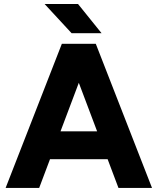

<svg xmlns="http://www.w3.org/2000/svg" viewBox="-20 -922 773 942"><path d="M294.6 -707H450L725.8 0H561.2ZM283.4 -707H438.8L172.2 0H7.6ZM137.6 -277.8H596.8V-141H137.6ZM198.8 -902.4H362.8L478.2 -759.2H331.2Z"/></svg>

Font: 寒蝉端黑体 Light
Style: Regular
Weight: 300
Designer: ChillDuanSans {Warren2060}; 
Source Han Sans {Ryoko NISHIZUKA 西塚涼子 (kana, bopomofo & ideographs); Paul D. Hunt (Latin, G
Foundry: ChillType&Adobe
Version: Version 1.300;Glyphs 3.3 (3306)